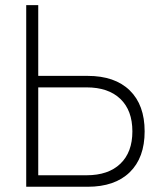

<svg xmlns="http://www.w3.org/2000/svg" viewBox="-20 -713 626 733"><path d="M80.1 0V-693.4H126V-423.3H314.5Q418.5 -423.3 475.3 -367.9Q532.2 -312.5 532.2 -211.4Q532.2 -110.8 475.3 -55.4Q418.5 0 314.5 0ZM126 -43.9H310.5Q393.6 -43.9 439.5 -87.9Q485.4 -131.8 485.4 -211.4Q485.4 -291.5 439.5 -335.4Q393.6 -379.4 310.5 -379.4H126Z"/></svg>

Font: Cascadia Code ExtraLight
Style: Regular
Weight: 200
Monospace: yes
Designer: Aaron Bell
Foundry: Saja Typeworks
Version: Version 2407.024; ttfautohint (v1.8.4)